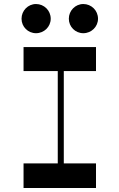

<svg xmlns="http://www.w3.org/2000/svg" viewBox="-20 -934 589 954"><path d="M159 -769C199 -769 232 -801 232 -841C232 -882 199 -914 159 -914C119 -914 87 -881 87 -841C87 -801 119 -769 159 -769ZM394 -769C434 -769 467 -801 467 -841C467 -882 434 -914 394 -914C354 -914 322 -881 322 -841C322 -801 354 -769 394 -769ZM97 -581H267V-122H97V0H457V-122H297V-581H457V-700H97Z"/></svg>

Font: Space Cowgirl Medium
Style: Regular
Weight: 600
Designer: Valery Marier
Foundry: Valery Marier
Version: Version 1.000;hotconv 1.0.109;makeotfexe 2.5.65596